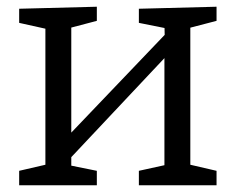

<svg xmlns="http://www.w3.org/2000/svg" viewBox="-20 -551 701 571"><path d="M37 0V-43L132 -65L115 -47V-480L136 -461L37 -483V-525L268 -531V-489L173 -464L192 -482V-141L178 -142L479 -457L470 -438L469 -480L483 -465L393 -483V-525L624 -531V-489L528 -464L546 -482V-47L529 -65L624 -43V0H393V-43L484 -63L469 -47V-399L482 -392L182 -73L192 -91V-47L184 -60L268 -43V0Z"/></svg>

Font: Pack4
Style: Regular
Weight: 400
Version: Version 2.002